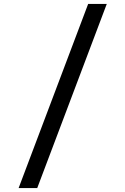

<svg xmlns="http://www.w3.org/2000/svg" viewBox="-20 -850 640 980"><path d="M75 110 430 -830H525L170 110Z"/></svg>

Font: JetBrainsMono Nerd Font Mono
Style: Regular
Weight: 400
Monospace: yes
Designer: Philipp Nurullin, Konstantin Bulenkov
Foundry: JetBrains
Version: Version 2.304; ttfautohint (v1.8.4.7-5d5b);Nerd Fonts 2.3.0